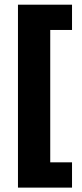

<svg xmlns="http://www.w3.org/2000/svg" viewBox="-20 -696 360 840"><path d="M295.1 124.8H58.6V-675.5H295.1V-564.9H199.8V14.2H295.1Z"/></svg>

Font: Anek Kannada Medium
Style: Regular
Weight: 500
Designer: Vaishnavi Murthy, Maithili Shingre (Kannada) & Yesha Goshar (Latin)
Foundry: Ek Type
Version: Version 1.003